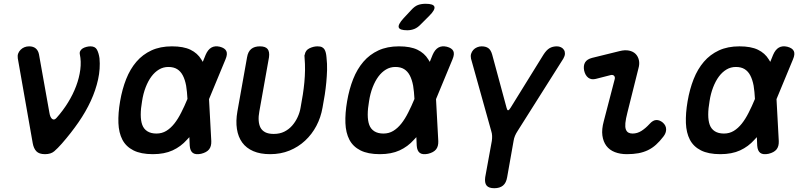

<svg xmlns="http://www.w3.org/2000/svg" viewBox="-20 -805 4240 1015"><path d="M153 -48 74 -497Q72 -511 76 -522Q80 -533 89 -542Q98 -551 109.5 -555.5Q121 -560 134 -560Q156 -560 169 -549Q182 -538 186 -518L241 -210Q245 -184 256 -176Q267 -168 279 -182Q313 -220 339.5 -263Q366 -306 382.5 -350Q399 -394 404.5 -437Q410 -480 402 -518Q400 -528 404.5 -536Q409 -544 417 -549Q425 -554 436.5 -557Q448 -560 458 -560Q483 -560 492.5 -542.5Q502 -525 506 -497Q511 -442 498.5 -385Q486 -328 460 -271.5Q434 -215 395 -158.5Q356 -102 307 -46Q285 -21 267 -5.5Q249 10 218 10Q187 10 172.5 -5Q158 -20 153 -48Z M1097 -59Q1098 -31 1085 -15Q1072 1 1043 8Q1014 14 999.5 3.5Q985 -7 983 -35L981 -80Q975 -73 968 -66Q936 -30 892.5 -10Q849 10 788 10Q725 10 685.5 -10Q646 -30 627 -66.5Q608 -103 606 -154.5Q604 -206 615 -270Q626 -334 647 -387Q668 -440 701 -478.5Q734 -517 780.5 -538.5Q827 -560 889 -560Q950 -560 987 -542Q1024 -524 1044 -491Q1048 -485 1052 -478L1067 -515Q1079 -543 1097.5 -553.5Q1116 -564 1142 -558Q1169 -551 1176.5 -535Q1184 -519 1172 -491L1085 -281ZM971 -282Q969 -321 964 -352Q958 -384 946.5 -406Q935 -428 916.5 -439.5Q898 -451 870 -451Q843 -451 820.5 -437.5Q798 -424 780.5 -400.5Q763 -377 750 -343.5Q737 -310 731 -270Q724 -231 724 -199Q724 -167 732 -145Q740 -123 759 -111Q778 -99 807 -99Q836 -99 859 -113Q882 -127 901.5 -151.5Q921 -176 938 -210Q955 -243 971 -282Z M1286 -502Q1291 -532 1308 -546Q1325 -560 1354 -560Q1383 -560 1394.5 -546Q1406 -532 1402 -502L1351 -216Q1346 -190 1347.5 -168Q1349 -146 1357 -130.5Q1365 -115 1382 -106Q1399 -97 1427 -97Q1459 -97 1483 -109Q1507 -121 1524.5 -141Q1542 -161 1553.5 -186Q1565 -211 1569 -236Q1576 -273 1581 -305.5Q1586 -338 1589 -370Q1592 -402 1592.5 -434Q1593 -466 1590 -502Q1590 -506 1589.5 -509.5Q1589 -513 1591 -516Q1595 -540 1616.5 -550Q1638 -560 1658 -560Q1674 -560 1682.5 -555.5Q1691 -551 1695.5 -543.5Q1700 -536 1702.5 -525.5Q1705 -515 1706 -502Q1710 -467 1709 -434.5Q1708 -402 1705 -370Q1702 -338 1697 -305L1685 -236Q1676 -184 1652.5 -139.5Q1629 -95 1593 -61.5Q1557 -28 1510.5 -9Q1464 10 1408 10Q1356 10 1319 -6Q1282 -22 1260.5 -51.5Q1239 -81 1232.5 -123Q1226 -165 1235 -216Z M2204 -676Q2188 -659 2170.5 -652Q2153 -645 2133 -645Q2093 -645 2088 -660Q2083 -675 2113 -708L2154 -752Q2172 -772 2189.5 -778.5Q2207 -785 2230 -785Q2272 -785 2276.5 -769Q2281 -753 2250 -722ZM2297 -59Q2298 -31 2285 -15Q2272 1 2243 8Q2214 14 2199.5 3.5Q2185 -7 2183 -35L2181 -80Q2175 -73 2168 -66Q2136 -30 2092.5 -10Q2049 10 1988 10Q1925 10 1885.5 -10Q1846 -30 1827 -66.5Q1808 -103 1806 -154.5Q1804 -206 1815 -270Q1826 -334 1847 -387Q1868 -440 1901 -478.5Q1934 -517 1980.5 -538.5Q2027 -560 2089 -560Q2150 -560 2187 -542Q2224 -524 2244 -491Q2248 -485 2252 -478L2267 -515Q2279 -543 2297.5 -553.5Q2316 -564 2342 -558Q2369 -551 2376.5 -535Q2384 -519 2372 -491L2285 -281ZM2171 -282Q2169 -321 2164 -352Q2158 -384 2146.5 -406Q2135 -428 2116.5 -439.5Q2098 -451 2070 -451Q2043 -451 2020.5 -437.5Q1998 -424 1980.5 -400.5Q1963 -377 1950 -343.5Q1937 -310 1931 -270Q1924 -231 1924 -199Q1924 -167 1932 -145Q1940 -123 1959 -111Q1978 -99 2007 -99Q2036 -99 2059 -113Q2082 -127 2101.5 -151.5Q2121 -176 2138 -210Q2155 -243 2171 -282Z M2593 190Q2564 190 2552.5 176Q2541 162 2545 132L2580 -60Q2582 -74 2581.5 -87Q2581 -100 2577 -112L2470 -495Q2467 -509 2470.5 -520.5Q2474 -532 2482 -541Q2490 -550 2502 -555Q2514 -560 2526 -560Q2548 -560 2561.5 -550.5Q2575 -541 2582 -516L2658 -235Q2661 -222 2666 -222Q2671 -222 2679 -235L2853 -516Q2869 -541 2885.5 -550.5Q2902 -560 2924 -560Q2936 -560 2946 -555Q2956 -550 2961.5 -541Q2967 -532 2966.5 -520.5Q2966 -509 2958 -495L2716 -112Q2708 -100 2702.5 -87Q2697 -74 2695 -60L2661 132Q2656 162 2639 176Q2622 190 2593 190Z M3130 -388Q3106 -382 3090 -394Q3074 -406 3068 -432Q3063 -458 3073 -475Q3083 -492 3110 -499L3256 -535Q3284 -542 3305.5 -537.5Q3327 -533 3340 -520Q3353 -507 3357.5 -487Q3362 -467 3355 -443L3297 -211Q3288 -176 3286 -154.5Q3284 -133 3288.5 -121Q3293 -109 3302 -104Q3311 -99 3324 -99Q3349 -99 3371 -113Q3393 -127 3414 -150Q3432 -170 3449.5 -170.5Q3467 -171 3484 -157Q3501 -142 3501.5 -122Q3502 -102 3487 -83Q3468 -58 3448 -40Q3428 -22 3405 -11Q3382 0 3355 5Q3328 10 3294 10Q3258 10 3230 -1Q3202 -12 3185.5 -34Q3169 -56 3164.5 -88.5Q3160 -121 3172 -165L3229 -384Q3233 -397 3226.5 -404Q3220 -411 3208 -408Z M4097 -59Q4098 -31 4085 -15Q4072 1 4043 8Q4014 14 3999.5 3.5Q3985 -7 3983 -35L3981 -80Q3975 -73 3968 -66Q3936 -30 3892.5 -10Q3849 10 3788 10Q3725 10 3685.5 -10Q3646 -30 3627 -66.5Q3608 -103 3606 -154.5Q3604 -206 3615 -270Q3626 -334 3647 -387Q3668 -440 3701 -478.5Q3734 -517 3780.5 -538.5Q3827 -560 3889 -560Q3950 -560 3987 -542Q4024 -524 4044 -491Q4048 -485 4052 -478L4067 -515Q4079 -543 4097.5 -553.5Q4116 -564 4142 -558Q4169 -551 4176.5 -535Q4184 -519 4172 -491L4085 -281ZM3971 -282Q3969 -321 3964 -352Q3958 -384 3946.5 -406Q3935 -428 3916.5 -439.5Q3898 -451 3870 -451Q3843 -451 3820.5 -437.5Q3798 -424 3780.5 -400.5Q3763 -377 3750 -343.5Q3737 -310 3731 -270Q3724 -231 3724 -199Q3724 -167 3732 -145Q3740 -123 3759 -111Q3778 -99 3807 -99Q3836 -99 3859 -113Q3882 -127 3901.5 -151.5Q3921 -176 3938 -210Q3955 -243 3971 -282Z"/></svg>

Font: Maple Mono SemiBold
Style: Italic
Weight: 600
Italic angle: -10°
Monospace: yes
Designer: subframe7536
Version: Version 7.000